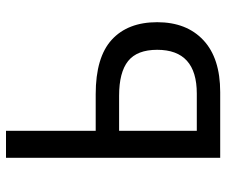

<svg xmlns="http://www.w3.org/2000/svg" viewBox="-77 -677 754 640"><g transform="rotate(-90 300.0 -357.0)"><path d="M94 -714H184V-415H306Q429 -415 487.5 -361.5Q546 -308 546 -210Q546 -112 486 -56Q426 0 313 0H94ZM308 -78Q454 -78 454 -210Q454 -277 416.5 -307Q379 -337 301 -337H184V-78Z"/></g></svg>

Font: Noto Sans Mono UI
Style: Regular
Weight: 400
Monospace: yes
Designer: Monotype Design team
Foundry: Monotype Imaging Inc.
Version: Version 1.000